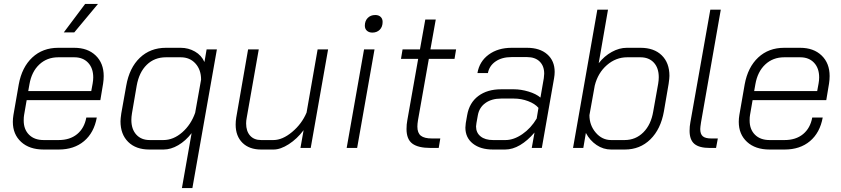

<svg xmlns="http://www.w3.org/2000/svg" viewBox="-20 -749 4260 972"><path d="M45 -132Q45 -149 48 -167L75 -322Q91 -409 143.5 -458Q196 -507 275 -507H356Q424 -507 464.5 -468Q505 -429 505 -364Q505 -346 502 -326L488 -242H115L102 -167Q100 -157 100 -139Q100 -94 127 -67Q154 -40 201 -40H277Q334 -40 370.5 -70Q407 -100 417 -154H470Q456 -77 405.5 -34.5Q355 8 277 8H201Q129 8 87 -30.5Q45 -69 45 -132ZM442 -288 449 -326Q452 -343 452 -357Q452 -404 426 -431.5Q400 -459 356 -459H275Q218 -459 179 -422.5Q140 -386 129 -322L123 -288ZM411 -729H476L356 -585H303Z M950 -75Q920 -36 882.5 -14Q845 8 808 8H736Q668 8 629 -30.5Q590 -69 590 -135Q590 -147 594 -175L619 -315Q635 -406 688 -456.5Q741 -507 820 -507H895Q934 -507 967 -488Q1000 -469 1015 -435L1026 -499H1078L954 203H901ZM807 -40Q858 -40 902.5 -79Q947 -118 968 -178L998 -346Q998 -396 969.5 -427.5Q941 -459 895 -459H820Q762 -459 723 -421Q684 -383 672 -315L648 -175Q645 -157 645 -142Q645 -95 670 -67.5Q695 -40 738 -40Z M1173 -118Q1173 -136 1176 -154L1236 -499H1290L1229 -153Q1226 -138 1226 -124Q1226 -85 1246 -62.5Q1266 -40 1302 -40H1364Q1410 -40 1459 -81Q1508 -122 1532 -179L1588 -499H1641L1553 0H1501L1517 -90Q1484 -46 1442 -19Q1400 8 1365 8H1302Q1242 8 1207.5 -26Q1173 -60 1173 -118Z M1827 -619Q1827 -643 1841.5 -658Q1856 -673 1880 -673Q1897 -673 1907 -663.5Q1917 -654 1917 -638Q1917 -613 1902.5 -598.5Q1888 -584 1865 -584Q1848 -584 1837.5 -593.5Q1827 -603 1827 -619ZM1823 -499H1876L1788 0H1735Z M2038 -96Q2038 -119 2042 -140L2097 -451H2010L2018 -499H2106L2133 -650H2186L2159 -499H2289L2281 -451H2151L2096 -140Q2093 -122 2093 -108Q2093 -76 2110.5 -62Q2128 -48 2167 -48H2209L2201 0H2160Q2097 0 2067.5 -22Q2038 -44 2038 -96Z M2336 -103Q2336 -110 2338 -126L2345 -166Q2356 -229 2401.5 -263Q2447 -297 2517 -297H2582Q2617 -297 2655.5 -285.5Q2694 -274 2716 -255L2733 -353Q2735 -369 2735 -376Q2735 -415 2712 -437.5Q2689 -460 2648 -460H2570Q2521 -460 2489 -438Q2457 -416 2450 -379H2397Q2407 -438 2454 -472.5Q2501 -507 2570 -507H2648Q2713 -507 2750.5 -474Q2788 -441 2788 -385Q2788 -370 2785 -353L2723 0H2672L2686 -78Q2651 -37 2613 -14.5Q2575 8 2537 8H2476Q2412 8 2374 -22Q2336 -52 2336 -103ZM2539 -40Q2581 -40 2624.5 -70Q2668 -100 2697 -149L2706 -203Q2688 -224 2653.5 -237Q2619 -250 2582 -250H2517Q2469 -250 2437.5 -227.5Q2406 -205 2399 -165L2392 -126Q2390 -114 2390 -109Q2390 -77 2413 -58.5Q2436 -40 2476 -40Z M2946 -76 2933 0H2881L3004 -700H3058L3011 -429Q3039 -465 3077 -486Q3115 -507 3153 -507H3223Q3291 -507 3330 -469Q3369 -431 3369 -365Q3369 -353 3365 -325L3341 -185Q3325 -95 3272.5 -43.5Q3220 8 3143 8H3074Q3034 8 3000 -15Q2966 -38 2946 -76ZM3142 -40Q3198 -40 3237 -79Q3276 -118 3287 -185L3312 -325Q3315 -343 3315 -358Q3315 -405 3290 -432Q3265 -459 3222 -459H3155Q3098 -459 3052.5 -419.5Q3007 -380 2991 -316L2964 -166Q2964 -115 2996 -77.5Q3028 -40 3074 -40Z M3471 -87Q3471 -109 3475 -130L3576 -700H3629L3529 -130Q3525 -104 3525 -96Q3525 -70 3538 -59Q3551 -48 3581 -48H3614L3605 0H3573Q3520 0 3495.5 -20.5Q3471 -41 3471 -87Z M3720 -132Q3720 -149 3723 -167L3750 -322Q3766 -409 3818.5 -458Q3871 -507 3950 -507H4031Q4099 -507 4139.5 -468Q4180 -429 4180 -364Q4180 -346 4177 -326L4163 -242H3790L3777 -167Q3775 -157 3775 -139Q3775 -94 3802 -67Q3829 -40 3876 -40H3952Q4009 -40 4045.5 -70Q4082 -100 4092 -154H4145Q4131 -77 4080.5 -34.5Q4030 8 3952 8H3876Q3804 8 3762 -30.5Q3720 -69 3720 -132ZM4117 -288 4124 -326Q4127 -343 4127 -357Q4127 -404 4101 -431.5Q4075 -459 4031 -459H3950Q3893 -459 3854 -422.5Q3815 -386 3804 -322L3798 -288Z"/></svg>

Font: Bai Jamjuree Light
Style: Italic
Weight: 300
Italic angle: -10°
Version: Version 1.000; ttfautohint (v1.6)